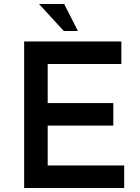

<svg xmlns="http://www.w3.org/2000/svg" viewBox="-20 -934 698 954"><path d="M100 -728H583V-616H217V-422H543V-310H217V-112H597V0H100ZM174 -914H299L367 -780H297Z"/></svg>

Font: Synthetic SemiBold
Style: Regular
Weight: 600
Designer: Santiago Orozco
Foundry: Typemade
Version: Version 2.000; ttfautohint (v1.8.4.7-5d5b)